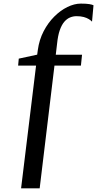

<svg xmlns="http://www.w3.org/2000/svg" viewBox="-20 -844 526 1038"><path d="M184.5 -574Q192 -629 215.8 -674.8Q239.5 -720.5 273 -754Q306.5 -787.5 344.2 -806Q382 -824.5 417 -824.5Q446.5 -824.5 462.8 -821.8Q479 -819 485.5 -815.5L477.5 -727Q471 -734 460 -740.8Q449 -747.5 432.8 -752Q416.5 -756.5 393.5 -756.5Q375.5 -756.5 358.5 -749.5Q341.5 -742.5 327.2 -725.8Q313 -709 303 -680.2Q293 -651.5 288.5 -607L281.5 -548H423.5L417.5 -489.5H274.5L194.5 174H94L175 -489.5H78L81.5 -527L181 -548.5Z"/></svg>

Font: Merriweather 60pt Medium
Style: Italic
Weight: 500
Italic angle: -7.8°
Version: Version 2.101